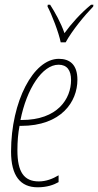

<svg xmlns="http://www.w3.org/2000/svg" viewBox="-20 -786 417 816"><path d="M238 -606H259C287 -657 339 -720 376 -758L377 -766H367C322 -729 282 -684 254 -645C239 -689 213 -735 193 -766H183L182 -758C199 -727 230 -647 238 -606ZM140 10C179 10 208 0 229 -12V-41C204 -26 176 -15 145 -15C82 -15 54 -55 54 -147C54 -186 57 -220 63 -251H69C241 -251 309 -354 309 -447C309 -511 277 -536 230 -536C122 -536 27 -355 27 -142C27 -38 67 10 140 10ZM72 -276H67C93 -407 159 -511 229 -511C265 -511 282 -487 282 -446C282 -366 225 -276 72 -276Z"/></svg>

Font: Noto Sans ExtraCondensed Thin
Style: Italic
Weight: 100
Width: 2
Italic angle: -12°
Designer: Monotype Design Team
Foundry: Monotype Imaging Inc.
Version: Version 2.013